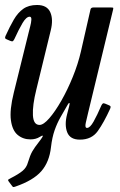

<svg xmlns="http://www.w3.org/2000/svg" viewBox="-33 -550 481 770"><path d="M-11 -405.5Q6 -443 22.2 -471Q38.5 -499 60.2 -514.5Q82 -530 115.5 -530Q155.5 -530 168.5 -501.2Q181.5 -472.5 170.5 -428L112.5 -190Q97 -127.5 99 -88.2Q101 -49 125.5 -49Q141.5 -49 164.8 -75.8Q188 -102.5 213 -146.2Q238 -190 259 -241.8Q280 -293.5 291.5 -343.5L330 -512.5Q332 -520 341.5 -520H412Q419.5 -520 420.8 -518.8Q422 -517.5 420.5 -511.5L320 -96Q315.5 -78 311 -57.5Q306.5 -37 316 -37Q328 -37 342.2 -62.2Q356.5 -87.5 373.5 -127Q376.5 -133 379.5 -135Q382.5 -137 389.5 -134L402.5 -128.5Q409 -126 410.2 -123.5Q411.5 -121 409 -114.5Q383.5 -58.5 359 -24.2Q334.5 10 287.5 10Q248 10 236.5 -19.5Q225 -49 236 -91.5L244.5 -124.5Q247.5 -136 245.2 -137Q243 -138 239 -131Q223.5 -104.5 209.8 -80.2Q196 -56 186 -27.5Q176 1 171.5 40Q165 99.5 132.8 136.5Q100.5 173.5 29.5 198Q21.5 201 19.5 200Q17.5 199 13 192.5L2.5 178.5Q-2.5 172 0.8 169.8Q4 167.5 11 164Q41.5 148.5 57.5 135.2Q73.5 122 79 101.5Q87.5 73 96.5 57.2Q105.5 41.5 122.5 20Q127.5 14 131.5 8Q148 -14.5 126.5 -1Q111 9 89 9Q59.5 9 38 -8.8Q16.5 -26.5 10.8 -67.5Q5 -108.5 22.5 -179L83 -424Q84.5 -430.5 88.2 -444.5Q92 -458.5 92.8 -470.8Q93.5 -483 86 -483Q72.5 -483 57.5 -457.8Q42.5 -432.5 24.5 -393Q21.5 -387 18.5 -385Q15.5 -383 8.5 -386L-4.5 -391.5Q-11 -394 -12.2 -396.5Q-13.5 -399 -11 -405.5Z"/></svg>

Font: Besley* Condensed
Style: Italic
Weight: 400
Width: 3
Italic angle: -13°
Designer: Owen Earl
Foundry: indestructible type*
Version: Version 3.000; ttfautohint (v1.8.3)